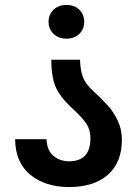

<svg xmlns="http://www.w3.org/2000/svg" viewBox="-20 -750 550 775"><path d="M350 -389Q392 -350 416 -323Q440 -296 456 -261.5Q472 -227 472 -186Q472 -95 416 -45Q360 5 259 5Q163 5 102.5 -44.5Q42 -94 41 -188H168Q169 -144 195 -121.5Q221 -99 259 -99Q345 -99 345 -192Q345 -228 326 -254.5Q307 -281 265 -319Q220 -362 203.5 -402Q187 -442 187 -509H303Q304 -469 314 -441Q324 -413 350 -389ZM248 -730Q281 -730 300.5 -710.5Q320 -691 320 -662Q320 -633 300.5 -613.5Q281 -594 248 -594Q216 -594 196 -613.5Q176 -633 176 -662Q176 -691 196 -710.5Q216 -730 248 -730Z"/></svg>

Font: Freesentation 7 Bold
Style: Regular
Weight: 700
Designer: glyphs from Roboto by Christian Robertson / Hangul glyphs from Noto Sans CJK(Source Han Sans) by Jang Soo-young and Kang
Foundry: PT&
Version: Version 2.001